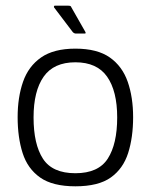

<svg xmlns="http://www.w3.org/2000/svg" viewBox="-20 -649 530 675"><path d="M245 6Q165 6 121 -25Q77 -56 59.5 -111Q42 -166 42 -237Q42 -307 61 -361.5Q80 -416 124.5 -447Q169 -478 245 -478Q322 -478 366 -447Q410 -416 429 -361.5Q448 -307 448 -237Q448 -166 430.5 -111Q413 -56 369.5 -25Q326 6 245 6ZM245 -40Q326 -40 359 -91.5Q392 -143 392 -236Q392 -329 356.5 -379.5Q321 -430 245 -430Q169 -430 133.5 -379.5Q98 -329 98 -236Q98 -142 131 -91Q164 -40 245 -40ZM247 -531Q241 -531 236 -536L170 -623Q169 -625 170 -627Q171 -629 172 -629H220Q224 -629 227 -628Q230 -627 231 -623L280 -537Q283 -531 278 -531Z"/></svg>

Font: Glory Thin Light
Style: Regular
Weight: 300
Version: Version 1.011